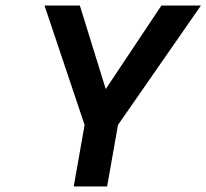

<svg xmlns="http://www.w3.org/2000/svg" viewBox="-20 -670 742 690"><path d="M284 -221 140 -650H267L360 -350L560 -650H702L404 -221L365 0H245Z"/></svg>

Font: Overused Grotesk SemiBold
Style: Italic
Weight: 600
Italic angle: -10°
Version: Version 0.003